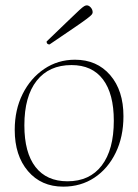

<svg xmlns="http://www.w3.org/2000/svg" viewBox="-20 -685 516 717"><path d="M216 12Q134 12 84.5 -46Q35 -104 35 -200Q35 -275 64.5 -334Q94 -393 145 -427.5Q196 -462 260 -462Q342 -462 391.5 -404.5Q441 -347 441 -251Q441 -174 412 -114.5Q383 -55 332.5 -21.5Q282 12 216 12ZM232 -8Q315 -8 360 -67Q405 -126 405 -234Q405 -335 364.5 -388.5Q324 -442 247 -442Q163 -442 117 -383.5Q71 -325 71 -217Q71 -115 112.5 -61.5Q154 -8 232 -8ZM165 -519Q154 -519 154 -530Q205 -579 233.5 -606.5Q262 -634 275.5 -646.5Q289 -659 294.5 -662Q300 -665 304 -665Q312 -665 319 -657Q326 -649 326 -639Q326 -635 322.5 -630.5Q319 -626 304.5 -615Q290 -604 257 -581.5Q224 -559 165 -519Z"/></svg>

Font: Petrona Thin
Style: Regular
Weight: 100
Designer: Ringo R. Seeber
Foundry: Ringo R. Seeber
Version: Version 2.001; ttfautohint (v1.8.3)